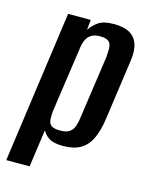

<svg xmlns="http://www.w3.org/2000/svg" viewBox="-105 -566 578 746"><g transform="rotate(15 184.0 -193.5)"><path d="M-7 116 78 -495H169L165 -454Q177 -473 198 -488Q219 -503 262 -503Q301 -503 324.5 -489.5Q348 -476 357 -449.5Q366 -423 360 -382L326 -140Q319 -90 303.5 -57.5Q288 -25 260.5 -9.5Q233 6 191 6Q154 6 135 -6Q116 -18 108 -35L87 116ZM165 -49Q191 -49 203.5 -58.5Q216 -68 221.5 -84.5Q227 -101 229 -120L265 -371Q266 -386 266.5 -399Q267 -412 264 -422Q261 -432 250.5 -437.5Q240 -443 220 -443Q201 -443 189 -436.5Q177 -430 170 -419Q163 -408 160 -395.5Q157 -383 156 -372L119 -116Q117 -97 118 -81Q119 -65 129.5 -57Q140 -49 165 -49Z"/></g></svg>

Font: Alumni Sans SemiBold
Style: Italic
Weight: 600
Italic angle: -8°
Version: Version 1.016